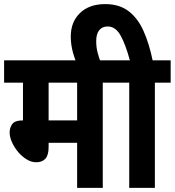

<svg xmlns="http://www.w3.org/2000/svg" viewBox="-20 -916 852 936"><path d="M481 -513V0H356V-220H217V-199Q217 -160 201.5 -142.5Q186 -125 156 -125Q133 -125 110 -139Q87 -153 68.5 -175Q50 -197 38.5 -222.5Q27 -248 27 -270Q27 -294 40 -311.5Q53 -329 90 -329L92 -328V-513H0V-622H558V-513ZM356 -513H217V-329H356Z M351 -615Q325 -678 325 -738Q325 -809 370 -852.5Q415 -896 493 -896Q562 -896 607 -861.5Q652 -827 679.5 -765.5Q707 -704 724 -622H812V-513H735V0H610V-513H545V-622H613Q592 -700 567.5 -743.5Q543 -787 505 -787Q478 -787 463.5 -768.5Q449 -750 449 -716Q449 -686 455.5 -661Q462 -636 470 -615Z"/></svg>

Font: Noto Sans Condensed
Style: Bold
Weight: 700
Width: 3
Designer: Monotype Design Team
Foundry: Monotype Imaging Inc.
Version: Version 2.013; ttfautohint (v1.8.4.7-5d5b)